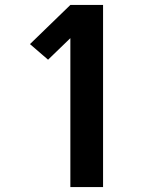

<svg xmlns="http://www.w3.org/2000/svg" viewBox="-20 -755 640 775"><path d="M264 0V-601L174 -514L101 -577L264 -735H396V0Z"/></svg>

Font: Iosevka Extrabold Extended
Style: Regular
Weight: 800
Width: 7
Monospace: yes
Designer: Belleve Invis
Foundry: Belleve Invis
Version: Version 32.5.0; ttfautohint (v1.8.4)